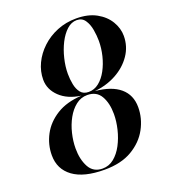

<svg xmlns="http://www.w3.org/2000/svg" viewBox="-140 -862 860 973"><g transform="rotate(-20 290.0 -375.0)"><path d="M30 -150Q30 -207.5 57.2 -259Q84.5 -310.5 138.8 -344.5Q193 -378.5 274.5 -383Q202.5 -393 161.2 -432.8Q120 -472.5 120 -525Q120 -570 140 -612Q160 -654 195.8 -687.5Q231.5 -721 279.2 -740.5Q327 -760 382.5 -760Q447 -760 491 -735.5Q535 -711 557.5 -673Q580 -635 580 -595Q580 -538 548.5 -491.8Q517 -445.5 464 -416.5Q411 -387.5 346.5 -381.5Q434 -373.5 479.5 -334.8Q525 -296 525 -230Q525 -170 495.2 -115Q465.5 -60 406.2 -25Q347 10 257.5 10Q146 10 88 -32.5Q30 -75 30 -150ZM247.5 -510.5Q247.5 -481.5 253 -453.2Q258.5 -425 273.2 -406.5Q288 -388 316.5 -388Q347 -388 372 -408Q397 -428 415 -461.2Q433 -494.5 442.8 -534.5Q452.5 -574.5 452.5 -614Q452.5 -642 447 -674Q441.5 -706 426.2 -728.5Q411 -751 382 -751Q353.5 -751 329 -728.8Q304.5 -706.5 286.2 -670.5Q268 -634.5 257.8 -592.2Q247.5 -550 247.5 -510.5ZM155 -141Q155 -82 177.5 -40.5Q200 1 250 1Q284.5 1 311.8 -21.2Q339 -43.5 358 -79.5Q377 -115.5 387.2 -157.8Q397.5 -200 397.5 -239.5Q397.5 -298.5 375 -337.2Q352.5 -376 302.5 -376Q268 -376 240.8 -354.5Q213.5 -333 194.2 -298.2Q175 -263.5 165 -222Q155 -180.5 155 -141Z"/></g></svg>

Font: Bodoni* 24pt Medium
Style: Italic
Weight: 500
Italic angle: -13°
Version: Version 2.3